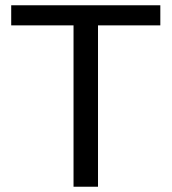

<svg xmlns="http://www.w3.org/2000/svg" viewBox="-20 -708 651 728"><path d="M351.6 -611.8V0H258.8V-611.8H22.5V-688H587.9V-611.8Z"/></svg>

Font: Arimo
Style: Regular
Weight: 400
Designer: Steve Matteson
Foundry: Monotype Imaging Inc.
Version: Version 1.33